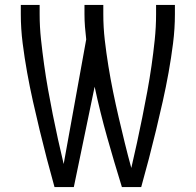

<svg xmlns="http://www.w3.org/2000/svg" viewBox="-20 -755 790 775"><path d="M200 0Q184 -57 169 -114.5Q154 -172 140 -230Q126 -288 113 -346Q100 -404 89.5 -462.5Q79 -521 71.5 -580Q64 -639 64 -698V-735H140V-698Q140 -647 145.5 -596Q151 -545 158 -494.5Q165 -444 174 -393.5Q183 -343 193 -293Q203 -243 214 -193Q225 -143 237 -93L328 -596Q325 -621 323 -646.5Q321 -672 321 -698V-735H397V-698Q397 -645 403 -593Q409 -541 417.5 -488.5Q426 -436 436.5 -384.5Q447 -333 459 -281.5Q471 -230 483.5 -179Q496 -128 510 -77Q522 -128 533 -179Q544 -230 554.5 -282Q565 -334 574.5 -385.5Q584 -437 591.5 -489Q599 -541 604.5 -593.5Q610 -646 610 -698V-735H686V-698Q686 -639 678.5 -580Q671 -521 660.5 -462.5Q650 -404 637 -346Q624 -288 610 -230Q596 -172 581 -114.5Q566 -57 550 0H472Q441 -100 412.5 -201Q384 -302 362 -405L278 0Z"/></svg>

Font: Huly
Style: Regular
Weight: 400
Designer: Belleve Invis
Foundry: Belleve Invis
Version: Version 33.2.5; ttfautohint (v1.8.4)